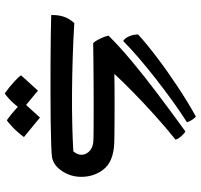

<svg xmlns="http://www.w3.org/2000/svg" viewBox="-38 -588 820 784"><g transform="rotate(90 372.0 -196.0)"><path d="M349.1 7.8Q291 7.8 232.9 7.6Q174.8 7.3 125 6.6Q75.2 5.9 41.5 4.9Q40.5 -21 47.4 -43.9Q54.2 -66.9 74.2 -89.4Q138.7 -85.4 211.9 -83Q285.2 -80.6 356.9 -80.1Q425.8 -79.6 488.5 -81.1Q551.3 -82.5 598.1 -85.4Q613.3 -103 611.8 -122.1Q610.4 -139.2 596.2 -152.1Q582 -165 559.1 -167Q547.9 -168 505.6 -168.2Q463.4 -168.5 414.1 -168.5Q372.6 -168.5 324.7 -168.2Q276.9 -168 232.4 -167.5Q188 -167 155.8 -166.5Q145.5 -178.2 137 -196.3Q128.4 -214.4 125.5 -229Q168.5 -272.9 230.5 -324.7Q292.5 -376.5 366.2 -431.9Q439.9 -487.3 516.6 -543Q525.4 -538.6 536.4 -525.9Q547.4 -513.2 550.3 -502.9Q500.5 -462.9 450.7 -418Q400.9 -373 357.2 -330.3Q313.5 -287.6 281.7 -252.9Q309.1 -253.4 335.4 -253.7Q361.8 -253.9 399.4 -253.9Q434.6 -253.9 470 -253.7Q505.4 -253.4 532.2 -253.2Q559.1 -252.9 567.4 -252.4Q640.1 -248.5 671.1 -209.5Q702.1 -170.4 702.1 -118.2Q702.1 -75.2 679 -40Q655.8 -4.9 622.6 1.5Q611.3 3.4 570.8 4.9Q530.3 6.3 472.2 7.1Q414.1 7.8 349.1 7.8ZM147.5 -289.1Q135.3 -295.9 127.7 -314.5Q120.1 -333 121.1 -350.1Q158.2 -384.3 213.9 -426.5Q269.5 -468.8 332.8 -510.7Q396 -552.7 456.1 -585.9Q461.9 -581.5 469.2 -570.6Q476.6 -559.6 479 -549.3Q439 -523.9 393.3 -491Q347.7 -458 302 -422.4Q256.3 -386.7 216.3 -352.3Q176.3 -317.9 147.5 -289.1ZM470.7 186Q444.8 167.5 422.6 147Q400.4 126.5 397.5 119.6L460 50.8L539.6 116.2Q519.5 143.6 497.8 163.8Q476.1 184.1 470.7 186ZM360.8 194.3Q335 175.8 313 155.5Q291 135.3 287.6 127.9L350.1 59.1L429.7 125Q402.3 159.7 384.3 176.3Q366.2 192.9 360.8 194.3Z"/></g></svg>

Font: Harmattan
Style: Bold
Weight: 700
Designer: George W. Nuss III and SIL International
Foundry: SIL International
Version: Version 4.000